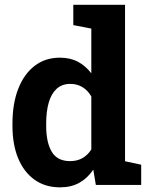

<svg xmlns="http://www.w3.org/2000/svg" viewBox="-20 -782 632 812"><path d="M233.9 10.3Q170.9 10.3 125.7 -22.2Q80.6 -54.7 56.6 -113Q32.7 -171.4 32.7 -249.5V-259.8Q32.7 -343.3 56.9 -405.8Q81.1 -468.3 126 -503.2Q170.9 -538.1 233.4 -538.1Q276.9 -538.1 309.6 -520.8Q342.3 -503.4 366.2 -471.7V-661.1L290 -675.8V-761.7H366.2H508.8V-100.1L577.1 -85.4V0H385.3L374.5 -64.5Q349.6 -27.8 315.2 -8.8Q280.8 10.3 233.9 10.3ZM276.4 -100.6Q306.2 -100.6 328.6 -113.3Q351.1 -126 366.2 -149.9V-374Q351.6 -399.4 329.1 -413.3Q306.6 -427.2 277.3 -427.2Q241.7 -427.2 219 -406Q196.3 -384.8 185.8 -347.2Q175.3 -309.6 175.3 -259.8V-249.5Q175.3 -180.2 198.7 -140.4Q222.2 -100.6 276.4 -100.6Z"/></svg>

Font: Roboto Slab LO
Style: Bold
Weight: 700
Designer: Google
Version: Version 2.000